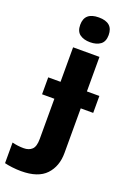

<svg xmlns="http://www.w3.org/2000/svg" viewBox="-253 -827 758 1129"><g transform="rotate(20 126.0 -263.0)"><path d="M159 -766Q248 -766 248 -688Q248 -647 223.5 -629Q199 -611 159 -611Q119 -611 94.5 -629Q70 -647 70 -688Q70 -766 159 -766ZM-67 228V99Q-31 108 5 108Q38 108 57 90Q76 72 76 25V-227H-1V-333H76V-549H241V-333H319V-227H241V52Q241 136 192 188Q143 240 37 240Q10 240 -19 236.5Q-48 233 -67 228Z"/></g></svg>

Font: Noto Sans UI ExtraBold
Style: Regular
Weight: 800
Designer: Monotype Design Team
Foundry: Monotype Imaging Inc.
Version: Version 1.001